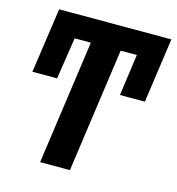

<svg xmlns="http://www.w3.org/2000/svg" viewBox="-104 -782 802 871"><g transform="rotate(15 297.0 -346.0)"><path d="M245 -583H169L139 -387H23L67 -692H594L551 -388H434L461 -583H385L303 0H163Z"/></g></svg>

Font: Fira Sans Compressed SemiBold
Style: Italic
Weight: 600
Width: 1
Italic angle: -8°
Designer: bBox Type GmbH & Carrois Corporate GbR & Edenspiekermann AG
Foundry: bBox Type GmbH & Carrois Corporate GbR & Edenspiekermann AG
Version: Version 4.301